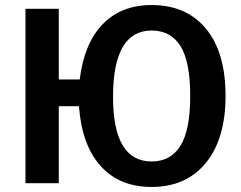

<svg xmlns="http://www.w3.org/2000/svg" viewBox="-20 -726 957 761"><path d="M581 -706Q719 -706 796.5 -612Q874 -518 874 -346Q874 -176 796 -80.5Q718 15 581 15Q453 15 378.5 -68.5Q304 -152 293 -305H213V0H81V-691H213V-411H296Q313 -553 386.5 -629.5Q460 -706 581 -706ZM581 -86Q656 -86 695 -148Q734 -210 734 -346Q734 -481 695.5 -543Q657 -605 581 -605Q428 -605 428 -342Q428 -86 581 -86Z"/></svg>

Font: FiraGO Medium
Style: Regular
Weight: 500
Designer: bBox Type
Foundry: bBox Type GmbH
Version: Version 1.001;PS 001.001;hotconv 1.0.88;makeotf.lib2.5.64775